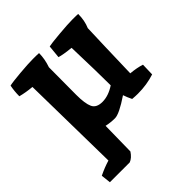

<svg xmlns="http://www.w3.org/2000/svg" viewBox="-203 -644 1006 1006"><g transform="rotate(-45 300.0 -141.0)"><path d="M232 -422 231 -218Q231 -154 244.5 -124.5Q258 -95 302.5 -95Q347 -95 394 -126Q394 -218 388 -410Q330 -416 305 -424L312 -496Q328 -500 395 -506Q462 -512 496 -512Q530 -512 538 -511Q538 -462 521 -423Q517 -318 511 -98Q556 -94 590 -83L588 -13Q530 6 464 6Q447 6 423 4Q411 -20 403 -44Q320 12 288 12Q256 12 225 5L222 192Q203 221 179 230H32L26 176Q67 156 107 144Q98 -407 98 -410Q53 -414 15 -424Q15 -461 22 -496Q43 -501 105.5 -506.5Q168 -512 203.5 -512Q239 -512 248 -511Q248 -468 232 -422Z"/></g></svg>

Font: Inika
Style: Bold
Weight: 700
Version: Version 1.001